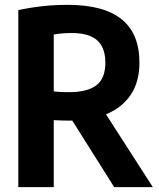

<svg xmlns="http://www.w3.org/2000/svg" viewBox="-20 -769 654 789"><path d="M55.3 0V-727.7Q85.9 -734 118.2 -738.9Q150.6 -743.9 185.2 -746.5Q219.8 -749.1 257.9 -749.1Q406.2 -749.1 479.6 -690Q553 -630.9 553 -511.6Q553 -433.4 517.8 -380.4Q482.6 -327.3 418.1 -300.3Q353.6 -273.3 265.5 -273.3Q244.9 -273.3 230.3 -273.9Q215.8 -274.5 200.9 -275.3V0ZM449.3 0 235.2 -339.9H389.4L608.1 0ZM264.6 -390.3Q339.1 -390.3 376.1 -418.6Q413 -447 413 -511.6Q413 -553.1 397.7 -580.1Q382.5 -607.1 352.3 -620.2Q322 -633.3 276.6 -633.3Q253.1 -633.3 235.5 -631.7Q217.9 -630.2 200.9 -627.1V-393.3Q212.3 -392.3 222.1 -391.5Q232 -390.8 242.1 -390.5Q252.2 -390.3 264.6 -390.3Z"/></svg>

Font: Encode Sans Condensed Thin
Style: Regular
Weight: 100
Width: 3
Designer: Multiple Designers
Foundry: Impallari Type
Version: Version 3.002